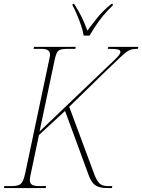

<svg xmlns="http://www.w3.org/2000/svg" viewBox="-32 -951 720 971"><path d="M-12 0 -10 -10H28Q62 -10 74.5 -22.5Q87 -35 96 -77L218 -655Q221 -667 221 -674Q221 -689 211 -696.5Q201 -704 176 -704H138L140 -714H351L349 -704H312Q278 -704 265.5 -696Q253 -688 245 -651L168 -286L541 -642Q559 -659 568 -670Q577 -681 577 -689Q577 -699 561.5 -701.5Q546 -704 513 -704L516 -714H668L665 -704Q647 -704 635 -701.5Q623 -699 609.5 -689.5Q596 -680 573.5 -658.5Q551 -637 511 -599L318 -411L447 -64Q459 -35 472.5 -22.5Q486 -10 512 -10H536L534 0H509Q473 0 452.5 -12.5Q432 -25 418 -61L297 -390L165 -268L126 -83Q123 -69 121 -58.5Q119 -48 119 -39Q119 -24 129.5 -17Q140 -10 164 -10H201L199 0ZM391 -771Q388 -793 378.5 -821Q369 -849 357.5 -876.5Q346 -904 335 -923V-931H343Q367 -894 381.5 -864Q396 -834 410 -796Q432 -826 460 -861Q488 -896 531 -931H539L538 -923Q499 -886 470 -846.5Q441 -807 421 -771Z"/></svg>

Font: Noto Serif Display SemiCondensed Thin
Style: Italic
Weight: 100
Width: 4
Italic angle: -12°
Designer: Monotype Design Team
Foundry: Monotype Imaging Inc.
Version: Version 2.009